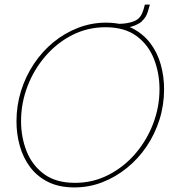

<svg xmlns="http://www.w3.org/2000/svg" viewBox="-20 -814 766 839"><path d="M305 5Q238 5 190 -19Q142 -43 111.5 -84Q81 -125 66.5 -176.5Q52 -228 52 -284Q52 -353 72 -417Q92 -481 128.5 -535.5Q165 -590 214 -630Q263 -670 321.5 -692.5Q380 -715 443 -715Q510 -715 558 -690.5Q606 -666 637 -625Q668 -584 682.5 -532Q697 -480 697 -424Q697 -355 677 -291.5Q657 -228 620.5 -174Q584 -120 534.5 -80Q485 -40 427 -17.5Q369 5 305 5ZM308 -15Q386 -15 453.5 -49.5Q521 -84 571 -142Q621 -200 649 -273Q677 -346 677 -424Q677 -495 652.5 -557Q628 -619 576 -657Q524 -695 441 -695Q363 -695 296 -661Q229 -627 178.5 -568.5Q128 -510 100 -436.5Q72 -363 72 -285Q72 -214 96.5 -152.5Q121 -91 173 -53Q225 -15 308 -15ZM496 -690 500 -710Q526 -710 549.5 -716Q573 -722 585 -733Q595 -742 601.5 -757Q608 -772 613 -794H635Q630 -776 626 -763Q622 -750 616 -740.5Q610 -731 599 -720Q589 -711 572.5 -704Q556 -697 536 -693.5Q516 -690 496 -690Z"/></svg>

Font: Raleway Thin Thin
Style: Italic
Weight: 250
Italic angle: -12°
Version: Version 4.026